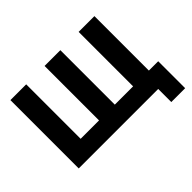

<svg xmlns="http://www.w3.org/2000/svg" viewBox="-171 -992 1411 1411"><g transform="rotate(-45 534.5 -287.0)"><path d="M894 136V0H68V-710H232V-144H423V-710H587V-144H777V-710H941V-144H1038V136Z"/></g></svg>

Font: Raleway ExtraBold
Style: Regular
Weight: 800
Designer: Matt McInerney, Pablo Impallari, Rodrigo Fuenzalida
Foundry: Matt McInerney, Pablo Impallari, Rodrigo Fuenzalida
Version: Version 4.026